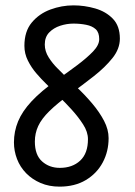

<svg xmlns="http://www.w3.org/2000/svg" viewBox="-20 -695 505 716"><path d="M203 -69Q250 -69 279 -96Q308 -123 308 -176Q308 -203 290 -231Q272 -259 247.5 -286Q223 -313 201 -334L181 -354Q170 -365 152 -382.5Q134 -400 115.5 -421.5Q97 -443 84 -469Q71 -495 71 -524Q71 -578 98.5 -611Q126 -644 168 -659.5Q210 -675 254 -675Q295 -675 335 -663.5Q375 -652 401 -625Q427 -598 427 -551Q427 -513 399.5 -478.5Q372 -444 330 -411Q288 -378 241 -344Q193 -309 164 -280.5Q135 -252 122.5 -225Q110 -198 110 -167Q110 -117 137 -93Q164 -69 203 -69ZM202 1Q163 1 131.5 -12.5Q100 -26 77.5 -49Q55 -72 43.5 -102Q32 -132 32 -164Q32 -205 47.5 -242.5Q63 -280 98 -317.5Q133 -355 192 -397Q232 -425 268 -452Q304 -479 327 -503Q350 -527 350 -549Q350 -574 337 -586Q324 -598 301.5 -602.5Q279 -607 254 -607Q229 -607 204.5 -599Q180 -591 163.5 -574Q147 -557 147 -529Q147 -504 161.5 -481Q176 -458 195.5 -439Q215 -420 229 -405L263 -373Q296 -342 323.5 -309.5Q351 -277 368 -244.5Q385 -212 385 -180Q385 -130 363 -89Q341 -48 300 -23.5Q259 1 202 1Z"/></svg>

Font: Edu SA Beginner Medium
Style: Regular
Weight: 500
Version: Version 1.003